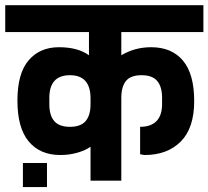

<svg xmlns="http://www.w3.org/2000/svg" viewBox="-32 -701 809 745"><path d="M554.3 -517.8Q634.2 -517.8 677.9 -465.9Q721.5 -414 721.5 -308.9Q721.5 -203.7 669.2 -151.6Q616.9 -99.5 529.5 -99.5Q526.5 -99.5 520.6 -100.8Q514.8 -102.1 511.7 -102.5V-208.9Q553.9 -208.9 575.4 -231.3Q596.9 -253.7 596.9 -296.3V-321Q596.9 -364.5 578 -386.8Q559.1 -409.2 517.2 -409.2Q475.2 -409.2 457 -387.1Q438.7 -364.9 438.7 -321V0H319.3V-131.6Q301 -118.2 269.3 -108.8Q237.6 -99.5 202 -99.5Q123.4 -99.5 79.5 -152Q35.6 -204.6 35.6 -310.6Q35.6 -416.6 79.3 -467.2Q122.9 -517.8 196.6 -517.8Q270.2 -517.8 313.2 -486.5V-576.5H-11.7V-680.7H757.2V-576.5H438.7V-486.5Q490.9 -517.8 554.3 -517.8ZM319.3 -319.3Q319.3 -409.2 239.4 -409.2Q159.4 -409.2 159.4 -321V-296.3Q159.4 -253.3 178.5 -231.1Q197.7 -208.9 239.4 -208.9Q281.1 -208.9 300.2 -231.1Q319.3 -253.3 319.3 -296.3ZM56.9 -68.6H150.3V24.8H56.9Z"/></svg>

Font: Puralecka Narrow
Style: Bold
Weight: 700
Designer: Hector Gatti, Marcela Romero, Pablo Cosgaya and Nicolas Silva
Version: Version 1.004;PS 001.004;hotconv 1.0.70;makeotf.lib2.5.58329